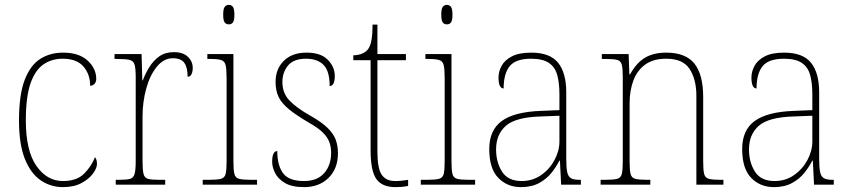

<svg xmlns="http://www.w3.org/2000/svg" viewBox="-20 -758 3489 788"><path d="M238 10Q188 10 147 -18Q106 -46 82 -106Q58 -166 58 -263Q58 -370 81.5 -430.5Q105 -491 145.5 -516.5Q186 -542 239 -542Q304 -542 339.5 -509.5Q375 -477 375 -434Q375 -421 367.5 -413.5Q360 -406 350 -406Q350 -453 322.5 -485Q295 -517 237 -517Q192 -517 158 -493.5Q124 -470 105 -415Q86 -360 86 -264Q86 -139 129.5 -77Q173 -15 238 -15Q295 -15 325 -45Q355 -75 370 -113Q378 -103 378 -85Q378 -68 361.5 -45.5Q345 -23 314 -6.5Q283 10 238 10Z M455 0V-20H470Q500 -20 514 -24Q528 -28 532.5 -44.5Q537 -61 537 -97V-441Q537 -476 532.5 -492Q528 -508 512.5 -512Q497 -516 462 -516H450V-536H561L564 -428H566Q576 -455 592.5 -482Q609 -509 633.5 -526.5Q658 -544 694 -544Q731 -544 751 -525Q771 -506 771 -479Q771 -464 766 -453.5Q761 -443 750 -443Q750 -481 736.5 -500Q723 -519 689 -519Q652 -519 623.5 -484Q595 -449 580 -394Q565 -339 565 -280V-97Q565 -61 569 -44.5Q573 -28 587.5 -24Q602 -20 632 -20H658V0Z M919 -658Q908 -658 902 -666Q896 -674 896 -698Q896 -721 902 -729.5Q908 -738 919 -738Q930 -738 936 -729.5Q942 -721 942 -698Q942 -674 936 -666Q930 -658 919 -658ZM812 0V-20H837Q871 -20 886.5 -24Q902 -28 906 -44Q910 -60 910 -95V-438Q910 -474 906 -490.5Q902 -507 888 -511.5Q874 -516 845 -516H831V-536H938V-95Q938 -60 942 -44Q946 -28 961.5 -24Q977 -20 1011 -20H1035V0Z M1228 10Q1178 10 1149.5 -7Q1121 -24 1109 -48Q1097 -72 1097 -94Q1097 -138 1118 -138Q1118 -80 1141.5 -47.5Q1165 -15 1228 -15Q1282 -15 1310.5 -47.5Q1339 -80 1339 -131Q1339 -154 1332 -174Q1325 -194 1305.5 -213.5Q1286 -233 1247 -255Q1196 -285 1166 -309.5Q1136 -334 1123.5 -360Q1111 -386 1111 -422Q1111 -475 1145 -508.5Q1179 -542 1238 -542Q1297 -542 1325.5 -512.5Q1354 -483 1354 -447Q1354 -405 1333 -405Q1333 -466 1308 -491.5Q1283 -517 1236 -517Q1185 -517 1162 -489Q1139 -461 1139 -421Q1139 -376 1168 -345.5Q1197 -315 1254 -283Q1300 -257 1324.5 -233Q1349 -209 1358 -184Q1367 -159 1367 -129Q1367 -66 1328.5 -28Q1290 10 1228 10Z M1603 10Q1548 10 1524.5 -23.5Q1501 -57 1501 -141V-511H1430V-531Q1468 -532 1487 -552Q1498 -563 1503.5 -588Q1509 -613 1509 -657H1529V-536H1646V-511H1529V-135Q1529 -67 1546.5 -41Q1564 -15 1602 -15Q1628 -15 1655 -20V5Q1641 8 1628 9Q1615 10 1603 10Z M1814 -658Q1803 -658 1797 -666Q1791 -674 1791 -698Q1791 -721 1797 -729.5Q1803 -738 1814 -738Q1825 -738 1831 -729.5Q1837 -721 1837 -698Q1837 -674 1831 -666Q1825 -658 1814 -658ZM1707 0V-20H1732Q1766 -20 1781.5 -24Q1797 -28 1801 -44Q1805 -60 1805 -95V-438Q1805 -474 1801 -490.5Q1797 -507 1783 -511.5Q1769 -516 1740 -516H1726V-536H1833V-95Q1833 -60 1837 -44Q1841 -28 1856.5 -24Q1872 -20 1906 -20H1930V0Z M2118 10Q2062 10 2025 -28Q1988 -66 1988 -146Q1988 -224 2039.5 -261.5Q2091 -299 2201 -303L2276 -306V-371Q2276 -417 2267 -450Q2258 -483 2232.5 -500Q2207 -517 2160 -517Q2096 -517 2071.5 -486Q2047 -455 2047 -395Q2026 -395 2026 -440Q2026 -464 2038.5 -487.5Q2051 -511 2080.5 -526.5Q2110 -542 2160 -542Q2237 -542 2270.5 -500.5Q2304 -459 2304 -379V-107Q2304 -70 2308 -51.5Q2312 -33 2323.5 -26.5Q2335 -20 2359 -20H2364V0H2283L2278 -99H2276Q2264 -75 2244 -49.5Q2224 -24 2193 -7Q2162 10 2118 10ZM2121 -15Q2166 -15 2201 -39.5Q2236 -64 2256 -101.5Q2276 -139 2276 -178V-283L2199 -280Q2096 -277 2056 -241.5Q2016 -206 2016 -145Q2016 -92 2040.5 -53.5Q2065 -15 2121 -15Z M2445 0V-20H2463Q2497 -20 2512.5 -24Q2528 -28 2532 -44Q2536 -60 2536 -95V-442Q2536 -476 2532 -492Q2528 -508 2513.5 -512Q2499 -516 2469 -516H2450V-536H2560L2563 -453H2566Q2592 -500 2627 -521Q2662 -542 2714 -542Q2794 -542 2830 -497Q2866 -452 2866 -359V-95Q2866 -60 2870 -44Q2874 -28 2889.5 -24Q2905 -20 2938 -20H2949V0H2838V-365Q2838 -432 2810.5 -474.5Q2783 -517 2715 -517Q2661 -517 2628 -493Q2595 -469 2579.5 -427.5Q2564 -386 2564 -334V-95Q2564 -60 2568 -44Q2572 -28 2587.5 -24Q2603 -20 2637 -20H2649V0Z M3156 10Q3100 10 3063 -28Q3026 -66 3026 -146Q3026 -224 3077.5 -261.5Q3129 -299 3239 -303L3314 -306V-371Q3314 -417 3305 -450Q3296 -483 3270.5 -500Q3245 -517 3198 -517Q3134 -517 3109.5 -486Q3085 -455 3085 -395Q3064 -395 3064 -440Q3064 -464 3076.5 -487.5Q3089 -511 3118.5 -526.5Q3148 -542 3198 -542Q3275 -542 3308.5 -500.5Q3342 -459 3342 -379V-107Q3342 -70 3346 -51.5Q3350 -33 3361.5 -26.5Q3373 -20 3397 -20H3402V0H3321L3316 -99H3314Q3302 -75 3282 -49.5Q3262 -24 3231 -7Q3200 10 3156 10ZM3159 -15Q3204 -15 3239 -39.5Q3274 -64 3294 -101.5Q3314 -139 3314 -178V-283L3237 -280Q3134 -277 3094 -241.5Q3054 -206 3054 -145Q3054 -92 3078.5 -53.5Q3103 -15 3159 -15Z"/></svg>

Font: Noto Serif Tamil SemiCondensed Thin
Style: Italic
Weight: 100
Width: 4
Italic angle: -12°
Designer: Indian Type Foundry, Tom Grace, and the Monotype Design Team
Foundry: Monotype Imaging Inc.
Version: Version 2.003; ttfautohint (v1.8.4.7-5d5b)